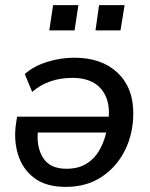

<svg xmlns="http://www.w3.org/2000/svg" viewBox="-20 -723 589 752"><path d="M238 9Q160 9 114 -26Q68 -61 50.5 -118Q33 -175 43 -241L47 -266H406Q411 -336 374 -377Q337 -418 264 -418Q169 -418 106 -363L77 -433Q112 -464 164.5 -480.5Q217 -497 271 -497Q378 -497 440 -438.5Q502 -380 502 -280Q502 -199 469 -133.5Q436 -68 377 -29.5Q318 9 238 9ZM240 -62Q287 -62 319 -82Q351 -102 369.5 -135Q388 -168 396 -204H128Q123 -144 150 -103Q177 -62 240 -62ZM354 -604 368 -703H468L452 -604ZM173 -604 188 -703H287L272 -604Z"/></svg>

Font: Nunito Sans SemiBold
Style: Italic
Weight: 600
Italic angle: -9°
Designer: Vernon Adams
Foundry: Vernon Adams
Version: Version 3.006; ttfautohint (v1.8.3)